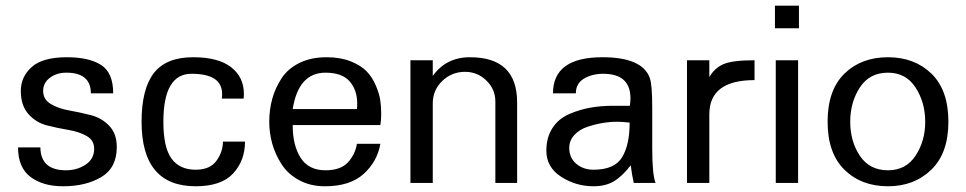

<svg xmlns="http://www.w3.org/2000/svg" viewBox="-20 -648 3421 680"><path d="M393.6 -127Q393.6 -53.7 338.9 -21Q284.2 11.7 203.1 11.7Q131.8 11.7 87.9 -21.5Q43.9 -54.7 43.9 -126H123Q124 -44.9 213.9 -44.9Q252.9 -44.9 283.2 -64.9Q313.5 -85 313.5 -121.1Q313.5 -151.4 286.6 -166.5Q259.8 -181.6 221.7 -188Q183.6 -194.3 145.5 -204.1Q107.4 -213.9 80.6 -244.1Q53.7 -274.4 53.7 -326.2Q53.7 -376 92.3 -410.6Q130.9 -445.3 216.8 -445.3Q294.9 -445.3 337.9 -418Q380.9 -390.6 380.9 -317.4H301.8Q301.8 -390.6 214.8 -390.6Q180.7 -390.6 156.7 -372.6Q132.8 -354.5 132.8 -326.2Q132.8 -295.9 159.7 -279.8Q186.5 -263.7 225.1 -256.8Q263.7 -250 301.8 -240.2Q339.8 -230.5 366.7 -202.6Q393.6 -174.8 393.6 -127Z M847.7 -146.5Q847.7 -79.1 805.7 -33.7Q763.7 11.7 672.9 11.7Q481.4 11.7 481.4 -216.8Q481.4 -333 524.9 -389.2Q568.4 -445.3 664.1 -445.3Q752.9 -445.3 798.3 -410.2Q843.8 -375 843.8 -315.4Q843.8 -304.7 842.8 -298.8H765.6Q766.6 -304.7 766.6 -315.4Q766.6 -386.7 658.2 -386.7Q558.6 -386.7 558.6 -216.8Q558.6 -126 587.4 -86.4Q616.2 -46.9 672.9 -46.9Q723.6 -46.9 746.6 -78.6Q769.5 -110.4 769.5 -146.5Z M1244.1 -261.7Q1245.1 -268.6 1245.1 -281.2Q1245.1 -329.1 1218.3 -359.9Q1191.4 -390.6 1132.8 -390.6Q1037.1 -390.6 1016.6 -261.7ZM1327.1 -138.7Q1316.4 -76.2 1268.1 -32.2Q1219.7 11.7 1130.9 11.7Q1079.1 11.7 1039.6 -9.8Q1000 -31.2 977.5 -65.9Q955.1 -100.6 944.3 -138.7Q933.6 -176.8 933.6 -216.8Q933.6 -259.8 944.3 -298.3Q955.1 -336.9 977.5 -371.1Q1000 -405.3 1041 -425.3Q1082 -445.3 1136.7 -445.3Q1185.5 -445.3 1222.2 -430.7Q1258.8 -416 1278.8 -395Q1298.8 -374 1311 -345.2Q1323.2 -316.4 1326.7 -293.5Q1330.1 -270.5 1330.1 -246.1Q1330.1 -223.6 1327.1 -205.1H1016.6Q1016.6 -132.8 1044.9 -88.9Q1073.2 -44.9 1132.8 -44.9Q1186.5 -44.9 1212.4 -73.2Q1238.3 -101.6 1244.1 -138.7Z M1811.5 0H1734.4V-288.1Q1734.4 -332 1702.6 -362.8Q1670.9 -393.6 1627 -393.6Q1580.1 -393.6 1546.4 -361.3Q1512.7 -329.1 1512.7 -281.2V0H1433.6V-434.6H1512.7V-378.9Q1559.6 -445.3 1644.5 -445.3Q1811.5 -445.3 1811.5 -285.2Z M2210 -213.9Q2180.7 -216.8 2166 -216.8Q2140.6 -216.8 2114.3 -212.4Q2087.9 -208 2060.1 -198.7Q2032.2 -189.5 2014.2 -169.9Q1996.1 -150.4 1996.1 -124Q1996.1 -88.9 2021 -67.9Q2045.9 -46.9 2082 -46.9Q2156.2 -46.9 2183.1 -90.8Q2210 -134.8 2210 -213.9ZM2301.8 0H2224.6Q2217.8 -30.3 2213.9 -62.5Q2182.6 -22.5 2153.3 -5.4Q2124 11.7 2082 11.7Q2019.5 11.7 1967.3 -22Q1915 -55.7 1915 -114.3Q1915 -161.1 1936.5 -194.3Q1958 -227.5 1995.1 -243.7Q2032.2 -259.8 2070.3 -266.6Q2108.4 -273.4 2151.4 -273.4H2210.9Q2212.9 -291 2212.9 -299.8Q2212.9 -386.7 2116.2 -386.7Q2077.1 -386.7 2048.3 -369.6Q2019.5 -352.5 2019.5 -317.4H1938.5Q1938.5 -445.3 2113.3 -445.3Q2254.9 -445.3 2281.2 -372.1Q2290 -349.6 2290 -264.6V-122.1Q2290 -29.3 2301.8 0Z M2652.3 -364.3Q2492.2 -364.3 2492.2 -243.2V0H2413.1V-434.6H2492.2V-375Q2510.7 -407.2 2542.5 -420.9Q2574.2 -434.6 2652.3 -434.6Z M2806.6 0H2727.5V-434.6H2806.6ZM2809.6 -547.9H2724.6V-627.9H2809.6Z M3125 -390.6Q3059.6 -390.6 3025.4 -338.4Q2991.2 -286.1 2991.2 -216.8Q2991.2 -147.5 3025.4 -96.2Q3059.6 -44.9 3125 -44.9Q3188.5 -44.9 3222.7 -96.7Q3256.8 -148.4 3256.8 -216.8Q3256.8 -285.2 3222.7 -337.9Q3188.5 -390.6 3125 -390.6ZM3338.9 -216.8Q3338.9 -105.5 3278.3 -46.9Q3217.8 11.7 3125 11.7Q3030.3 11.7 2970.7 -46.9Q2911.1 -105.5 2911.1 -216.8Q2911.1 -329.1 2970.7 -387.2Q3030.3 -445.3 3125 -445.3Q3218.8 -445.3 3278.8 -387.2Q3338.9 -329.1 3338.9 -216.8Z"/></svg>

Font: Padauk
Style: Regular
Weight: 400
Designer: Debbi Hosken
Foundry: SIL
Version: Version 3.003; ttfautohint (v1.8.2) -l 8 -r 50 -G 200 -x 14 